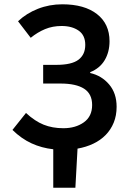

<svg xmlns="http://www.w3.org/2000/svg" viewBox="-20 -686 599 894"><path d="M228 188V9Q174 3 127 -18.5Q80 -40 38 -81L101 -160Q142 -122 183 -105.5Q224 -89 275 -89Q332 -89 370.5 -116.5Q409 -144 409 -197Q409 -249 371.5 -273Q334 -297 262 -297H181V-384H242Q314 -384 345.5 -408Q377 -432 377 -477Q377 -522 346 -543.5Q315 -565 267 -565Q225 -565 190 -550.5Q155 -536 123 -510L64 -587Q103 -624 156.5 -645Q210 -666 270 -666Q373 -666 431.5 -620.5Q490 -575 490 -494Q490 -444 467.5 -406Q445 -368 400 -350V-346Q453 -334 488 -293Q523 -252 523 -189Q523 -148 509.5 -115Q496 -82 472 -57.5Q448 -33 414.5 -17Q381 -1 341 6L331 188Z"/></svg>

Font: TT Toshiba Sans Medium
Style: Regular
Weight: 500
Designer: Paul D. Hunt
Foundry: Toshiba Corporation
Version: Version 2.020;PS 2.000;hotconv 1.0.86;makeotf.lib2.5.63406